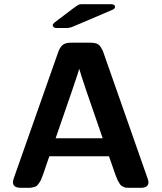

<svg xmlns="http://www.w3.org/2000/svg" viewBox="-20 -898 773 918"><path d="M42 -27Q42 -34 46 -46L258 -648Q266 -671 279 -682.5Q292 -694 321 -694H411Q429 -694 441 -690Q453 -686 461 -673.5Q469 -661 471 -656.5Q473 -652 479 -634L686 -44Q690 -32 690 -27Q690 0 653 0H600Q591 0 584 -0.5Q577 -1 570.5 -4.5Q564 -8 560 -10.5Q556 -13 551 -21.5Q546 -30 543 -35.5Q540 -41 534.5 -55.5Q529 -70 525.5 -80.5Q522 -91 514.5 -112.5Q507 -134 501 -151H216Q209 -133 201.5 -109.5Q194 -86 190 -75Q186 -64 180.5 -49.5Q175 -35 171 -29Q167 -23 161.5 -15.5Q156 -8 150 -6Q144 -4 136 -2Q128 0 117 0H80Q42 0 42 -27ZM232 -777Q232 -782 239 -789Q347 -872 355 -875Q361 -878 371 -878H510Q530 -878 530 -865Q530 -862 528.5 -859.5Q527 -857 525 -855.5Q523 -854 520 -852L517 -851Q469 -830 405 -803Q338 -774 324.5 -769Q311 -764 300 -764H249Q234 -765 232 -777ZM246 -237H471Q369 -529 359 -569Q349 -533 246 -237Z"/></svg>

Font: CMU Sans Serif
Style: Bold
Weight: 700
Version: Version 0.7.0